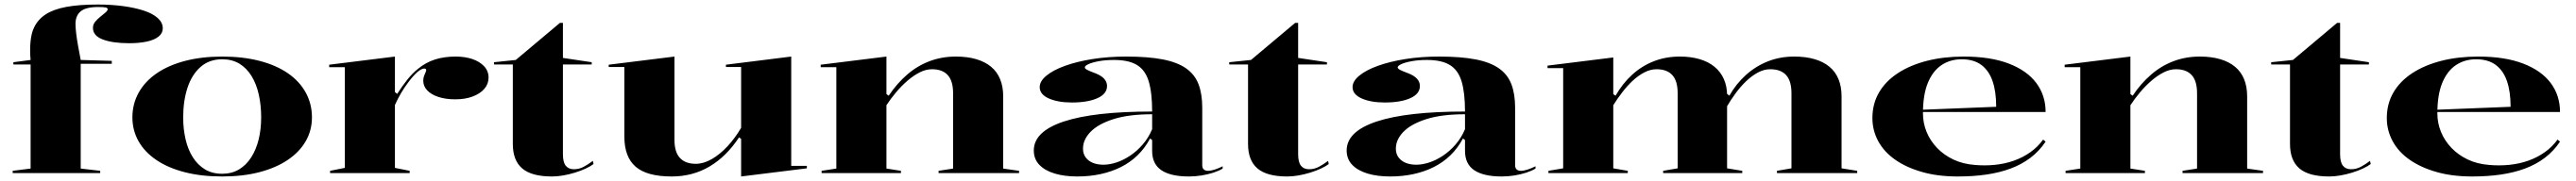

<svg xmlns="http://www.w3.org/2000/svg" viewBox="-20 -765 11361 800"><path d="M36 0V-10L115 -20V-480H39V-490L115 -500Q111 -541 114.5 -579.5Q118 -618 130 -643Q147 -679 181.5 -701.5Q216 -724 272.5 -734.5Q329 -745 411 -745Q471 -745 523 -738Q575 -731 614.5 -718Q654 -705 676 -685Q698 -665 698 -640Q698 -618 679 -603Q660 -588 626.5 -581Q593 -574 550 -574Q477 -574 433.5 -590.5Q390 -607 390 -642Q390 -657 400 -669Q410 -681 422.5 -691Q435 -701 445 -709.5Q455 -718 455 -724Q455 -730 446 -732Q437 -734 413 -734Q359 -734 336 -715Q313 -696 313 -659Q313 -643 316 -617.5Q319 -592 324.5 -561.5Q330 -531 336 -500L473 -496V-483H336V-20L422 -10V0Z M960 -515Q1051 -515 1124.5 -496Q1198 -477 1249.5 -441.5Q1301 -406 1328.5 -356Q1356 -306 1356 -246Q1356 -189 1328.5 -141Q1301 -93 1249 -58Q1197 -23 1124 -4Q1051 15 960 15Q868 15 794.5 -4Q721 -23 669.5 -58Q618 -93 591 -141Q564 -189 564 -246Q564 -306 592 -356Q620 -406 672 -441.5Q724 -477 797 -496Q870 -515 960 -515ZM960 -503Q903 -503 864.5 -469Q826 -435 807 -377Q788 -319 788 -246Q788 -195 798.5 -149.5Q809 -104 830.5 -70Q852 -36 884 -16.5Q916 3 960 3Q1002 3 1034 -16Q1066 -35 1088 -69.5Q1110 -104 1121 -149Q1132 -194 1132 -246Q1132 -300 1121.5 -347Q1111 -394 1089.5 -429Q1068 -464 1036 -483.5Q1004 -503 960 -503Z M1436 0V-10L1501 -23V-468H1432V-479L1722 -515V-358L1732 -350Q1755 -386 1777.5 -414Q1800 -442 1824 -461Q1858 -489 1898.5 -502Q1939 -515 1990 -515Q2031 -515 2063.5 -504Q2096 -493 2115.5 -472Q2135 -451 2135 -422Q2135 -394 2116.5 -372.5Q2098 -351 2065 -338.5Q2032 -326 1988 -326Q1946 -326 1914 -336.5Q1882 -347 1864.5 -365.5Q1847 -384 1847 -408Q1847 -419 1850 -428Q1853 -437 1856.5 -444Q1860 -451 1860 -455Q1860 -462 1851 -462Q1839 -462 1821 -446.5Q1803 -431 1780 -400Q1764 -379 1749 -353.5Q1734 -328 1722 -301V-23L1787 -10V0Z M2415 15Q2325 15 2283.5 -20.5Q2242 -56 2242 -129V-480H2159V-490L2255 -500L2450 -664H2463V-509L2590 -490V-480H2463V-83Q2463 -48 2475.5 -32.5Q2488 -17 2511 -17Q2534 -17 2554 -27.5Q2574 -38 2595 -54L2598 -40Q2585 -30 2563.5 -20Q2542 -10 2516 -2Q2490 6 2464 10.5Q2438 15 2415 15Z M2943 15Q2834 15 2784 -28Q2734 -71 2734 -161V-469H2665V-479L2955 -515V-147Q2955 -93 2979 -67Q3003 -41 3049 -41Q3083 -41 3119 -61.5Q3155 -82 3188.5 -118Q3222 -154 3249 -200V-469H3182V-479L3470 -515V-32H3539V-21L3249 15V-151L3240 -158Q3184 -73 3109.5 -29Q3035 15 2943 15Z M4475 -10V0H4120V-10L4184 -20V-353Q4184 -407 4160.5 -433Q4137 -459 4091 -459Q4064 -459 4036.5 -445Q4009 -431 3982.5 -408Q3956 -385 3932.5 -357Q3909 -329 3890 -300V-20L3954 -10V0H3604V-10L3669 -20V-468H3600V-479L3890 -515V-349L3900 -342Q3936 -396 3981 -435Q4026 -474 4080 -494.5Q4134 -515 4196 -515Q4247 -515 4286 -503.5Q4325 -492 4351.5 -470Q4378 -448 4391.5 -415Q4405 -382 4405 -339V-20Z M4948 -515Q5044 -515 5108.5 -502.5Q5173 -490 5211.5 -463Q5250 -436 5266.5 -393Q5283 -350 5283 -289V-35Q5283 -22 5290 -16Q5297 -10 5308 -10Q5321 -10 5338 -15.5Q5355 -21 5373 -30V-20Q5357 -10 5332.5 -2Q5308 6 5280 10.5Q5252 15 5224 15Q5144 15 5103 -12.5Q5062 -40 5062 -98Q5062 -114 5062 -121.5Q5062 -129 5062 -134.5Q5062 -140 5062 -146L5053 -153Q5030 -110 4997.5 -78.5Q4965 -47 4924 -26.5Q4883 -6 4834.5 4.5Q4786 15 4732 15Q4675 15 4632 2Q4589 -11 4564.5 -36.5Q4540 -62 4540 -100Q4540 -184 4672.5 -228Q4805 -272 5062 -272Q5062 -355 5047 -405Q5032 -455 4995.5 -477.5Q4959 -500 4894 -500Q4856 -500 4826.5 -494.5Q4797 -489 4781 -481.5Q4765 -474 4765 -467Q4765 -462 4775 -456.5Q4785 -451 4812 -441Q4863 -421 4863 -385Q4863 -350 4820.5 -331Q4778 -312 4708 -312Q4646 -312 4606 -330Q4566 -348 4566 -380Q4566 -406 4595.5 -430.5Q4625 -455 4677.5 -474Q4730 -493 4799 -504Q4868 -515 4948 -515ZM5062 -260Q4959 -260 4891.5 -238.5Q4824 -217 4790.5 -182.5Q4757 -148 4757 -108Q4757 -85 4769 -69Q4781 -53 4801 -45Q4821 -37 4847 -37Q4874 -37 4904.5 -47Q4935 -57 4965 -77Q4995 -97 5020.5 -126.5Q5046 -156 5062 -194Z M5658 15Q5568 15 5526.5 -20.5Q5485 -56 5485 -129V-480H5402V-490L5498 -500L5693 -664H5706V-509L5833 -490V-480H5706V-83Q5706 -48 5718.5 -32.5Q5731 -17 5754 -17Q5777 -17 5797 -27.5Q5817 -38 5838 -54L5841 -40Q5828 -30 5806.5 -20Q5785 -10 5759 -2Q5733 6 5707 10.5Q5681 15 5658 15Z M6328 -515Q6424 -515 6488.5 -502.5Q6553 -490 6591.5 -463Q6630 -436 6646.5 -393Q6663 -350 6663 -289V-35Q6663 -22 6670 -16Q6677 -10 6688 -10Q6701 -10 6718 -15.5Q6735 -21 6753 -30V-20Q6737 -10 6712.5 -2Q6688 6 6660 10.5Q6632 15 6604 15Q6524 15 6483 -12.5Q6442 -40 6442 -98Q6442 -114 6442 -121.5Q6442 -129 6442 -134.5Q6442 -140 6442 -146L6433 -153Q6410 -110 6377.5 -78.5Q6345 -47 6304 -26.5Q6263 -6 6214.5 4.5Q6166 15 6112 15Q6055 15 6012 2Q5969 -11 5944.5 -36.5Q5920 -62 5920 -100Q5920 -184 6052.5 -228Q6185 -272 6442 -272Q6442 -355 6427 -405Q6412 -455 6375.5 -477.5Q6339 -500 6274 -500Q6236 -500 6206.5 -494.5Q6177 -489 6161 -481.5Q6145 -474 6145 -467Q6145 -462 6155 -456.5Q6165 -451 6192 -441Q6243 -421 6243 -385Q6243 -350 6200.5 -331Q6158 -312 6088 -312Q6026 -312 5986 -330Q5946 -348 5946 -380Q5946 -406 5975.5 -430.5Q6005 -455 6057.5 -474Q6110 -493 6179 -504Q6248 -515 6328 -515ZM6442 -260Q6339 -260 6271.5 -238.5Q6204 -217 6170.5 -182.5Q6137 -148 6137 -108Q6137 -85 6149 -69Q6161 -53 6181 -45Q6201 -37 6227 -37Q6254 -37 6284.5 -47Q6315 -57 6345 -77Q6375 -97 6400.5 -126.5Q6426 -156 6442 -194Z M6810 0V-10L6875 -21V-464H6806V-475L7096 -511V-349L7106 -342Q7137 -396 7179 -434.5Q7221 -473 7274 -494Q7327 -515 7390 -515Q7438 -515 7477 -503.5Q7516 -492 7543 -469.5Q7570 -447 7584 -415Q7598 -383 7598 -343V-21L7665 -10V0H7316V-10L7380 -21V-353Q7380 -407 7356.5 -433Q7333 -459 7287 -459Q7260 -459 7233 -445Q7206 -431 7181.5 -408Q7157 -385 7135.5 -357Q7114 -329 7096 -300V-21L7160 -10V0ZM7818 0V-10L7882 -21V-353Q7882 -407 7858.5 -433Q7835 -459 7788 -459Q7761 -459 7734 -444.5Q7707 -430 7682 -406Q7657 -382 7635.5 -352.5Q7614 -323 7597 -294V-351L7608 -342Q7638 -395 7681.5 -434Q7725 -473 7778.5 -494Q7832 -515 7894 -515Q7945 -515 7984 -503.5Q8023 -492 8049.5 -470Q8076 -448 8089.5 -415Q8103 -382 8103 -339V-21L8172 -10V0Z M8642 -515Q8760 -515 8840.5 -484Q8921 -453 8962 -398Q9003 -343 9003 -270H8460V-280L8785 -293Q8785 -360 8769 -406.5Q8753 -453 8719.5 -478Q8686 -503 8633 -503Q8582 -503 8543.5 -477Q8505 -451 8483.5 -398.5Q8462 -346 8462 -264Q8462 -221 8478 -182Q8494 -143 8524 -111.5Q8554 -80 8596 -60Q8638 -40 8691 -36Q8736 -32 8780 -36.5Q8824 -41 8863.5 -55Q8903 -69 8936 -92.5Q8969 -116 8992 -148L9003 -139Q8975 -97 8936 -67.5Q8897 -38 8848.5 -20Q8800 -2 8742 6.5Q8684 15 8615 15Q8527 15 8457.5 -5Q8388 -25 8339 -59.5Q8290 -94 8264.5 -141.5Q8239 -189 8239 -243Q8239 -306 8268 -356Q8297 -406 8351 -441.5Q8405 -477 8479 -496Q8553 -515 8642 -515Z M9962 -10V0H9607V-10L9671 -20V-353Q9671 -407 9647.5 -433Q9624 -459 9578 -459Q9551 -459 9523.5 -445Q9496 -431 9469.5 -408Q9443 -385 9419.5 -357Q9396 -329 9377 -300V-20L9441 -10V0H9091V-10L9156 -20V-468H9087V-479L9377 -515V-349L9387 -342Q9423 -396 9468 -435Q9513 -474 9567 -494.5Q9621 -515 9683 -515Q9734 -515 9773 -503.5Q9812 -492 9838.5 -470Q9865 -448 9878.5 -415Q9892 -382 9892 -339V-20Z M10254 15Q10164 15 10122.5 -20.5Q10081 -56 10081 -129V-480H9998V-490L10094 -500L10289 -664H10302V-509L10429 -490V-480H10302V-83Q10302 -48 10314.5 -32.5Q10327 -17 10350 -17Q10373 -17 10393 -27.5Q10413 -38 10434 -54L10437 -40Q10424 -30 10402.5 -20Q10381 -10 10355 -2Q10329 6 10303 10.5Q10277 15 10254 15Z M10911 -515Q11029 -515 11109.5 -484Q11190 -453 11231 -398Q11272 -343 11272 -270H10729V-280L11054 -293Q11054 -360 11038 -406.5Q11022 -453 10988.5 -478Q10955 -503 10902 -503Q10851 -503 10812.5 -477Q10774 -451 10752.5 -398.5Q10731 -346 10731 -264Q10731 -221 10747 -182Q10763 -143 10793 -111.5Q10823 -80 10865 -60Q10907 -40 10960 -36Q11005 -32 11049 -36.5Q11093 -41 11132.5 -55Q11172 -69 11205 -92.5Q11238 -116 11261 -148L11272 -139Q11244 -97 11205 -67.5Q11166 -38 11117.5 -20Q11069 -2 11011 6.5Q10953 15 10884 15Q10796 15 10726.5 -5Q10657 -25 10608 -59.5Q10559 -94 10533.5 -141.5Q10508 -189 10508 -243Q10508 -306 10537 -356Q10566 -406 10620 -441.5Q10674 -477 10748 -496Q10822 -515 10911 -515Z"/></svg>

Font: Kalnia SemiExpanded Medium
Style: Regular
Weight: 500
Width: 6
Designer: Frida Medrano
Foundry: Frida Medrano
Version: Version 1.105